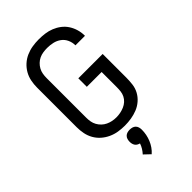

<svg xmlns="http://www.w3.org/2000/svg" viewBox="-291 -838 1182 1182"><g transform="rotate(-45 300.0 -247.0)"><path d="M297 8Q269 8 241 3.5Q213 -1 187 -13Q161 -25 140 -43.5Q119 -62 105 -86.5Q91 -111 85.5 -139Q80 -167 80 -195V-540Q80 -568 85.5 -596Q91 -624 105 -648.5Q119 -673 140 -692Q161 -711 187 -722.5Q213 -734 241 -738.5Q269 -743 297 -743Q324 -743 350.5 -739.5Q377 -736 402 -726Q427 -716 448.5 -699.5Q470 -683 484.5 -660.5Q499 -638 506.5 -612Q514 -586 514 -560Q514 -559 514 -558Q514 -557 514 -557H431Q431 -557 431 -557.5Q431 -558 431 -558Q431 -583 420.5 -606Q410 -629 390 -643.5Q370 -658 346 -663.5Q322 -669 297 -669Q280 -669 262 -666.5Q244 -664 228 -656.5Q212 -649 199 -636.5Q186 -624 177.5 -608.5Q169 -593 166 -575.5Q163 -558 163 -540V-195Q163 -177 166 -160Q169 -143 177.5 -127.5Q186 -112 199 -99.5Q212 -87 228 -79.5Q244 -72 261 -68.5Q278 -65 296 -65Q314 -65 331.5 -68.5Q349 -72 365.5 -79Q382 -86 395.5 -98Q409 -110 417 -126Q425 -142 427 -159.5Q429 -177 429 -195V-327H300V-401H512V-195Q512 -167 508.5 -138.5Q505 -110 491.5 -85Q478 -60 456 -41Q434 -22 407.5 -11.5Q381 -1 353 3.5Q325 8 297 8ZM289 249 249 211Q261 198 270.5 182.5Q280 167 285 151Q277 149 269 144.5Q261 140 256 132.5Q251 125 249 116.5Q247 108 247 99Q247 88 250 77.5Q253 67 260.5 59.5Q268 52 278.5 49Q289 46 300 46Q311 46 321.5 49Q332 52 339.5 59.5Q347 67 350 77.5Q353 88 353 99Q353 120 349 140.5Q345 161 337 180.5Q329 200 317 217.5Q305 235 289 249Z"/></g></svg>

Font: Zed Mono Extended
Style: Regular
Weight: 400
Width: 7
Monospace: yes
Designer: Belleve Invis
Foundry: Belleve Invis
Version: Version 1.0.0; ttfautohint (v1.8.4)